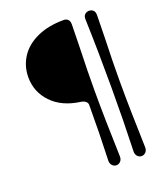

<svg xmlns="http://www.w3.org/2000/svg" viewBox="-132 -785 733 872"><g transform="rotate(-20 235.0 -349.0)"><path d="M280 -700Q292 -700 300 -692.5Q308 -685 308 -669L306 -566Q302 -442 302 -351Q302 -216 308 -33Q309 -17 300.5 -7.5Q292 2 280 2Q268 2 259.5 -7.5Q251 -17 252 -33Q257 -161 257 -298Q257 -308 248.5 -315Q240 -322 226 -324Q138 -336 89 -387.5Q40 -439 40 -510Q40 -563 68 -606.5Q96 -650 150.5 -675Q205 -700 280 -700ZM374 -33Q379 -178 379 -339Q379 -517 374 -667Q373 -684 381.5 -692Q390 -700 402 -700Q414 -700 422 -692.5Q430 -685 430 -669L428 -566Q424 -442 424 -351Q424 -216 430 -33Q431 -17 422.5 -7.5Q414 2 402 2Q390 2 381.5 -7.5Q373 -17 374 -33Z"/></g></svg>

Font: Hina Mincho
Style: Regular
Weight: 400
Designer: satsuyako
Foundry: satsuyako
Version: Version 1.100